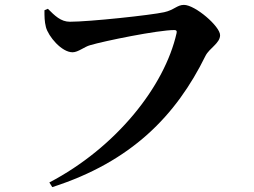

<svg xmlns="http://www.w3.org/2000/svg" viewBox="-20 -734 1040 786"><path d="M266 -645C229 -645 204 -670 176 -698L162 -692C162 -666 162 -647 168 -623C178 -585 232 -520 277 -520C300 -520 326 -543 349 -549C406 -566 626 -611 694 -611C701 -611 705 -608 703 -599C654 -380 455 -130 182 13L194 32C518 -72 701 -261 821 -505C837 -537 881 -557 881 -590C881 -626 779 -714 733 -714C705 -714 693 -693 652 -684C598 -672 346 -645 266 -645Z"/></svg>

Font: Noto Serif CJK TC
Style: Bold
Weight: 700
Designer: Ryoko NISHIZUKA 西塚涼子 (kana & ideographs); Frank Grießhammer (Latin, Greek & Cyrillic); Wenlong ZHANG 张文龙 (bopomofo); San
Foundry: Adobe
Version: Version 2.001;hotconv 1.1.0;makeotfexe 2.6.0